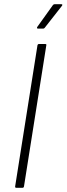

<svg xmlns="http://www.w3.org/2000/svg" viewBox="-20 -892 316 912"><path d="M57 0Q51 0 52 -7L158 -677Q160 -683 165 -683H194Q202 -683 200 -677L94 -7Q93 0 87 0ZM160 -756Q157 -756 156 -758.5Q155 -761 157 -764L230 -866Q234 -872 240 -872H271Q275 -872 276 -870Q277 -868 274 -864L194 -762Q192 -759 189.5 -757.5Q187 -756 184 -756Z"/></svg>

Font: Sofia Sans Semi Condensed ExtraLight
Style: Italic
Weight: 250
Italic angle: -9°
Version: Version 4.100